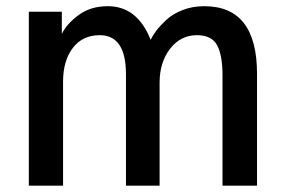

<svg xmlns="http://www.w3.org/2000/svg" viewBox="-20 -588 897 608"><path d="M71.3 0V-550.8H175.8V-480.5Q190.4 -511.7 228.5 -540Q266.6 -568.4 321.3 -568.4Q415 -568.4 457 -461.9Q462.9 -474.6 474.1 -489.7Q485.4 -504.9 505.4 -523.9Q525.4 -543 557.1 -555.7Q588.9 -568.4 627 -568.4Q793.9 -568.4 793.9 -354.5V0H684.6V-349.6Q684.6 -413.1 667.5 -444.8Q650.4 -476.6 603.5 -476.6Q551.8 -476.6 518.6 -433.6Q485.4 -390.6 485.4 -326.2V0H378.9V-352.5Q378.9 -476.6 295.9 -476.6Q241.2 -476.6 210.4 -436Q179.7 -395.5 179.7 -329.1V0Z"/></svg>

Font: Gothic A1 SemiBold
Style: Regular
Weight: 600
Version: Version 2.50